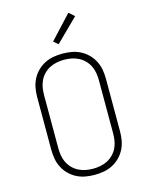

<svg xmlns="http://www.w3.org/2000/svg" viewBox="-141 -1055 882 1149"><g transform="rotate(-15 300.0 -481.0)"><path d="M300 8Q271 8 243 3Q215 -2 189.5 -15Q164 -28 143.5 -48.5Q123 -69 110 -94.5Q97 -120 92 -148Q87 -176 87 -205V-530Q87 -559 92 -587Q97 -615 110 -640.5Q123 -666 143.5 -686.5Q164 -707 189.5 -720Q215 -733 243 -738Q271 -743 300 -743Q329 -743 357 -738Q385 -733 410.5 -720Q436 -707 456.5 -686.5Q477 -666 490 -640.5Q503 -615 508 -587Q513 -559 513 -530V-205Q513 -176 508 -148Q503 -120 490 -94.5Q477 -69 456.5 -48.5Q436 -28 410.5 -15Q385 -2 357 3Q329 8 300 8ZM300 -30Q323 -30 346 -34.5Q369 -39 389.5 -49.5Q410 -60 426.5 -77Q443 -94 453 -115Q463 -136 466.5 -159Q470 -182 470 -205V-530Q470 -553 466.5 -576Q463 -599 453 -620Q443 -641 426.5 -658Q410 -675 389.5 -685.5Q369 -696 346 -700.5Q323 -705 300 -705Q277 -705 254 -700.5Q231 -696 210.5 -685.5Q190 -675 173.5 -658Q157 -641 147 -620Q137 -599 133.5 -576Q130 -553 130 -530V-205Q130 -182 133.5 -159Q137 -136 147 -115Q157 -94 173.5 -77Q190 -60 210.5 -49.5Q231 -39 254 -34.5Q277 -30 300 -30ZM293 -803 265 -827 398 -970 432 -940Z"/></g></svg>

Font: Iosevka SS04 XLt Ex
Style: Regular
Weight: 200
Width: 7
Monospace: yes
Designer: Belleve Invis
Foundry: Belleve Invis
Version: Version 19.0.0; ttfautohint (v1.8.4)